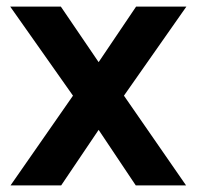

<svg xmlns="http://www.w3.org/2000/svg" viewBox="-20 -564 598 584"><path d="M12 0H166L280 -169L393 0H546L357 -273L547 -544H394L280 -375L165 -544H11L202 -273Z"/></svg>

Font: Plus Jakarta Sans
Style: Bold
Weight: 700
Designer: Gumpita Rahayu
Foundry: Tokotype
Version: Version 2.004; ttfautohint (v1.8.3)